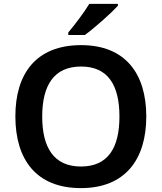

<svg xmlns="http://www.w3.org/2000/svg" viewBox="-20 -957 831 987"><path d="M586 -927V-937H439C412 -892 362 -827 331 -790V-777H416C466 -813 552 -890 586 -927ZM732 -358C732 -580 623 -725 397 -725C166 -725 59 -579 59 -359C59 -137 166 10 396 10C623 10 732 -137 732 -358ZM197 -358C197 -518 257 -615 397 -615C536 -615 594 -518 594 -358C594 -198 536 -101 396 -101C257 -101 197 -198 197 -358Z"/></svg>

Font: Noto Sans Balinese SemiBold
Style: Regular
Weight: 600
Designer: Aditya Bayu, David Williams
Foundry: David Williams
Version: Version 2.005